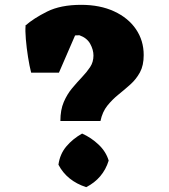

<svg xmlns="http://www.w3.org/2000/svg" viewBox="-20 -755 701 795"><path d="M230 -254Q230 -300 244 -332.5Q258 -365 278.5 -389.5Q299 -414 319 -435Q339 -456 353 -477Q367 -498 367 -525Q367 -549 353.5 -573.5Q340 -598 309 -609Q259 -609 218.5 -586Q178 -563 124 -519L85 -649Q119 -679 175 -707Q231 -735 316 -735Q394 -735 452.5 -708Q511 -681 543 -634Q575 -587 575 -527Q575 -484 559.5 -455.5Q544 -427 520 -405.5Q496 -384 470.5 -363.5Q445 -343 424.5 -317.5Q404 -292 396 -254ZM337 20Q257 -6 222 -73Q228 -117 254.5 -148.5Q281 -180 320 -202Q358 -185 388.5 -156Q419 -127 430 -90Q407 -16 337 20ZM109 -454Q102 -481 96 -519Q90 -557 87 -593Q84 -629 86 -648L312 -657L224 -454Z"/></svg>

Font: Eczar ExtraBold
Style: Regular
Weight: 800
Designer: Vaibhav Singh
Foundry: Rosetta Type Foundry
Version: Version 2.000